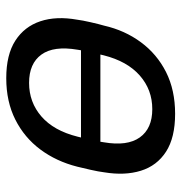

<svg xmlns="http://www.w3.org/2000/svg" viewBox="-3 -567 580 614"><g transform="rotate(-90 287.0 -260.0)"><path d="M85 -229Q74 -229 69.5 -235.5Q65 -242 67 -252L70 -268Q72 -279 79.5 -285Q87 -291 98 -291H488Q498 -291 503 -285Q508 -279 506 -268L503 -252Q501 -242 493 -235.5Q485 -229 475 -229ZM230 10Q154 10 109 -19Q64 -48 48 -99.5Q32 -151 43 -217Q45 -234 51 -260.5Q57 -287 61 -303Q78 -370 116 -421Q154 -472 211.5 -501Q269 -530 344 -530Q419 -530 464 -501Q509 -472 526 -421Q543 -370 531 -303Q529 -287 523 -260.5Q517 -234 512 -217Q497 -151 459 -99.5Q421 -48 363.5 -19Q306 10 230 10ZM245 -63Q307 -63 352.5 -103Q398 -143 417 -218Q419 -226 421.5 -237Q424 -248 427 -260Q430 -272 432 -283.5Q434 -295 435 -302Q448 -378 419.5 -417.5Q391 -457 329 -457Q267 -457 221.5 -417.5Q176 -378 157 -302Q155 -295 152.5 -283.5Q150 -272 147 -260Q144 -248 142 -237Q140 -226 139 -218Q126 -143 154.5 -103Q183 -63 245 -63Z"/></g></svg>

Font: Rubik
Style: Italic
Weight: 400
Italic angle: -12°
Designer: Hubert and Fischer
Foundry: Hubert and Fischer
Version: Version 2.300;gftools[0.9.30]